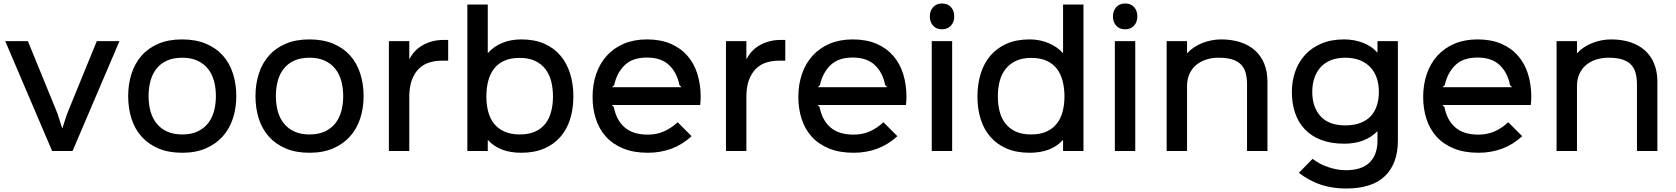

<svg xmlns="http://www.w3.org/2000/svg" viewBox="-20 -866 9609 1101"><path d="M665 -630 396 0H279L10 -630H140L310 -214L336 -132H338L365 -214L535 -630Z M1335 -315Q1335 -246 1315.5 -186.5Q1296 -127 1257 -83.5Q1218 -40 1160 -15Q1102 10 1025 10Q947 10 889 -14.5Q831 -39 792 -82.5Q753 -126 734 -185.5Q715 -245 715 -315Q715 -385 734.5 -444.5Q754 -504 792.5 -547.5Q831 -591 889 -615.5Q947 -640 1024 -640Q1102 -640 1160.5 -615.5Q1219 -591 1257.5 -548Q1296 -505 1315.5 -445Q1335 -385 1335 -315ZM1218 -315Q1218 -362 1207 -402Q1196 -442 1172.5 -471.5Q1149 -501 1112.5 -518Q1076 -535 1025 -535Q974 -535 937.5 -518.5Q901 -502 877.5 -472.5Q854 -443 843 -402.5Q832 -362 832 -315Q832 -268 843 -228Q854 -188 877.5 -158.5Q901 -129 937.5 -112Q974 -95 1025 -95Q1076 -95 1112.5 -112Q1149 -129 1172.5 -158.5Q1196 -188 1207 -228Q1218 -268 1218 -315Z M2065 -315Q2065 -246 2045.5 -186.5Q2026 -127 1987 -83.5Q1948 -40 1890 -15Q1832 10 1755 10Q1677 10 1619 -14.5Q1561 -39 1522 -82.5Q1483 -126 1464 -185.5Q1445 -245 1445 -315Q1445 -385 1464.5 -444.5Q1484 -504 1522.5 -547.5Q1561 -591 1619 -615.5Q1677 -640 1754 -640Q1832 -640 1890.5 -615.5Q1949 -591 1987.5 -548Q2026 -505 2045.5 -445Q2065 -385 2065 -315ZM1948 -315Q1948 -362 1937 -402Q1926 -442 1902.5 -471.5Q1879 -501 1842.5 -518Q1806 -535 1755 -535Q1704 -535 1667.5 -518.5Q1631 -502 1607.5 -472.5Q1584 -443 1573 -402.5Q1562 -362 1562 -315Q1562 -268 1573 -228Q1584 -188 1607.5 -158.5Q1631 -129 1667.5 -112Q1704 -95 1755 -95Q1806 -95 1842.5 -112Q1879 -129 1902.5 -158.5Q1926 -188 1937 -228Q1948 -268 1948 -315Z M2550 -518H2513Q2474 -518 2440 -507Q2406 -496 2381 -471Q2356 -446 2341.5 -406.5Q2327 -367 2327 -311V0H2210V-630H2327V-529H2329Q2356 -581 2408 -609Q2460 -637 2523 -637H2550Z M3268 -313Q3268 -243 3249.5 -183.5Q3231 -124 3193.5 -81Q3156 -38 3100 -14Q3044 10 2969 10Q2845 10 2779 -62H2777V0H2660V-840H2777V-563H2779Q2812 -600 2860.5 -620Q2909 -640 2969 -640Q3045 -640 3101 -615.5Q3157 -591 3194 -547Q3231 -503 3249.5 -443Q3268 -383 3268 -313ZM3151 -313Q3151 -360 3140.5 -400.5Q3130 -441 3107 -470.5Q3084 -500 3048 -517Q3012 -534 2960 -534Q2908 -534 2871.5 -517.5Q2835 -501 2812.5 -471.5Q2790 -442 2779.5 -401.5Q2769 -361 2769 -313Q2769 -266 2779.5 -226Q2790 -186 2813 -157Q2836 -128 2872.5 -111.5Q2909 -95 2960 -95Q3012 -95 3048.5 -111.5Q3085 -128 3107.5 -157Q3130 -186 3140.5 -226Q3151 -266 3151 -313Z M3998 -310Q3998 -288 3995 -264H3488L3500 -252Q3514 -178 3561.5 -136Q3609 -94 3695 -94Q3745 -94 3786.5 -112Q3828 -130 3866 -165L3946 -85Q3892 -36 3829.5 -13Q3767 10 3695 10Q3614 10 3554 -14.5Q3494 -39 3455 -82Q3416 -125 3397 -183.5Q3378 -242 3378 -310Q3378 -382 3399 -442.5Q3420 -503 3460 -547Q3500 -591 3558 -615.5Q3616 -640 3690 -640Q3768 -640 3826 -615Q3884 -590 3922.5 -545.5Q3961 -501 3979.5 -440.5Q3998 -380 3998 -310ZM3888 -366 3876 -378Q3862 -450 3816.5 -493Q3771 -536 3690 -536Q3607 -536 3562 -492Q3517 -448 3502 -378L3489 -366Z M4483 -518H4446Q4407 -518 4373 -507Q4339 -496 4314 -471Q4289 -446 4274.5 -406.5Q4260 -367 4260 -311V0H4143V-630H4260V-529H4262Q4289 -581 4341 -609Q4393 -637 4456 -637H4483Z M5178 -310Q5178 -288 5175 -264H4668L4680 -252Q4694 -178 4741.5 -136Q4789 -94 4875 -94Q4925 -94 4966.5 -112Q5008 -130 5046 -165L5126 -85Q5072 -36 5009.5 -13Q4947 10 4875 10Q4794 10 4734 -14.5Q4674 -39 4635 -82Q4596 -125 4577 -183.5Q4558 -242 4558 -310Q4558 -382 4579 -442.5Q4600 -503 4640 -547Q4680 -591 4738 -615.5Q4796 -640 4870 -640Q4948 -640 5006 -615Q5064 -590 5102.5 -545.5Q5141 -501 5159.5 -440.5Q5178 -380 5178 -310ZM5068 -366 5056 -378Q5042 -450 4996.5 -493Q4951 -536 4870 -536Q4787 -536 4742 -492Q4697 -448 4682 -378L4669 -366Z M5452 -772Q5452 -740 5433 -719Q5414 -698 5382 -698Q5349 -698 5330.5 -719Q5312 -740 5312 -772Q5312 -804 5331 -825Q5350 -846 5382 -846Q5415 -846 5433.5 -825Q5452 -804 5452 -772ZM5440 0H5323V-630H5440Z M6193 0H6076V-62H6074Q6008 10 5884 10Q5809 10 5753 -14Q5697 -38 5659.5 -81Q5622 -124 5603.5 -183Q5585 -242 5585 -312Q5585 -383 5603.5 -443Q5622 -503 5659.5 -547Q5697 -591 5753 -615.5Q5809 -640 5884 -640Q5943 -640 5992.5 -619Q6042 -598 6074 -563H6076V-840H6193ZM6084 -313Q6084 -361 6073.5 -401.5Q6063 -442 6040.5 -471.5Q6018 -501 5981.5 -517.5Q5945 -534 5893 -534Q5842 -534 5806 -517Q5770 -500 5746.5 -470.5Q5723 -441 5712.5 -400.5Q5702 -360 5702 -313Q5702 -266 5712.5 -226Q5723 -186 5746 -157Q5769 -128 5805 -111.5Q5841 -95 5893 -95Q5945 -95 5981 -111.5Q6017 -128 6040 -157Q6063 -186 6073.5 -226Q6084 -266 6084 -313Z M6502 -772Q6502 -740 6483 -719Q6464 -698 6432 -698Q6399 -698 6380.5 -719Q6362 -740 6362 -772Q6362 -804 6381 -825Q6400 -846 6432 -846Q6465 -846 6483.5 -825Q6502 -804 6502 -772ZM6490 0H6373V-630H6490Z M7248 -398V0H7131V-380Q7131 -414 7124.5 -442.5Q7118 -471 7100.5 -491.5Q7083 -512 7051 -523.5Q7019 -535 6968 -535Q6930 -535 6897 -524.5Q6864 -514 6839.5 -493.5Q6815 -473 6801 -442.5Q6787 -412 6787 -372V0H6670V-630H6787V-562H6789Q6805 -580 6827 -594.5Q6849 -609 6874 -619Q6899 -629 6926.5 -634.5Q6954 -640 6982 -640Q7043 -640 7092.5 -624Q7142 -608 7176.5 -577Q7211 -546 7229.5 -501Q7248 -456 7248 -398Z M7996 -630V-60Q7996 71 7922.5 143Q7849 215 7698 215Q7623 215 7557 194Q7491 173 7428 125L7507 45Q7547 76 7598.5 93Q7650 110 7698 110Q7789 110 7834 65.5Q7879 21 7879 -60V-112H7877Q7807 -42 7688 -42Q7613 -42 7556.5 -63.5Q7500 -85 7462.5 -124.5Q7425 -164 7406.5 -218.5Q7388 -273 7388 -339Q7388 -400 7407 -455Q7426 -510 7463.5 -551Q7501 -592 7557 -616Q7613 -640 7687 -640Q7746 -640 7796 -620.5Q7846 -601 7877 -566H7879V-630ZM7887 -339Q7887 -382 7875 -418Q7863 -454 7838.5 -480Q7814 -506 7778 -520.5Q7742 -535 7694 -535Q7646 -535 7610 -520Q7574 -505 7551 -478.5Q7528 -452 7516.5 -416.5Q7505 -381 7505 -339Q7505 -252 7552.5 -199.5Q7600 -147 7694 -147Q7745 -147 7782 -161.5Q7819 -176 7842 -201.5Q7865 -227 7876 -262.5Q7887 -298 7887 -339Z M8761 -310Q8761 -288 8758 -264H8251L8263 -252Q8277 -178 8324.5 -136Q8372 -94 8458 -94Q8508 -94 8549.5 -112Q8591 -130 8629 -165L8709 -85Q8655 -36 8592.5 -13Q8530 10 8458 10Q8377 10 8317 -14.5Q8257 -39 8218 -82Q8179 -125 8160 -183.5Q8141 -242 8141 -310Q8141 -382 8162 -442.5Q8183 -503 8223 -547Q8263 -591 8321 -615.5Q8379 -640 8453 -640Q8531 -640 8589 -615Q8647 -590 8685.5 -545.5Q8724 -501 8742.5 -440.5Q8761 -380 8761 -310ZM8651 -366 8639 -378Q8625 -450 8579.5 -493Q8534 -536 8453 -536Q8370 -536 8325 -492Q8280 -448 8265 -378L8252 -366Z M9484 -398V0H9367V-380Q9367 -414 9360.5 -442.5Q9354 -471 9336.5 -491.5Q9319 -512 9287 -523.5Q9255 -535 9204 -535Q9166 -535 9133 -524.5Q9100 -514 9075.5 -493.5Q9051 -473 9037 -442.5Q9023 -412 9023 -372V0H8906V-630H9023V-562H9025Q9041 -580 9063 -594.5Q9085 -609 9110 -619Q9135 -629 9162.5 -634.5Q9190 -640 9218 -640Q9279 -640 9328.5 -624Q9378 -608 9412.5 -577Q9447 -546 9465.5 -501Q9484 -456 9484 -398Z"/></svg>

Font: TypoPRO Sinkin Sans
Style: 500 Medium
Weight: 500
Designer: Keith Bates
Foundry: K-Type
Version: Sinkin Sans (version 1.0)  by Keith Bates   •   © 2014   www